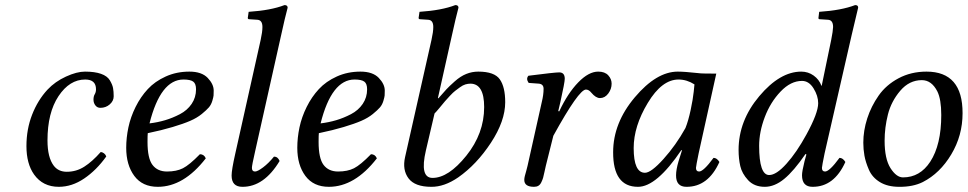

<svg xmlns="http://www.w3.org/2000/svg" viewBox="-20 -718 3770 748"><path d="M209 9.8Q147 9.8 112.8 -38.1Q83 -80.1 83 -148.9Q83 -214.4 105 -271Q127 -327.6 165 -368.7Q194.8 -400.4 237.1 -419.7Q279.3 -439 311 -439Q349.1 -439 373.5 -430.4Q397.9 -421.9 408 -405Q418 -388.2 420.4 -375Q422.9 -361.8 422.9 -342.8Q422.9 -324.7 407.5 -311.3Q392.1 -297.9 371.1 -297.9Q358.9 -297.9 351.6 -307.4Q344.2 -316.9 344.2 -329.8Q344.2 -342.8 349.1 -350.8Q354 -358.9 354 -370.1Q354 -408.2 312 -408.2Q251 -408.2 208 -343.5Q165 -278.8 165 -170.9Q165 -104 189.9 -71.8Q208 -48.8 240.2 -48.8Q277.3 -48.8 308.3 -68.6Q339.4 -88.4 372.1 -125.5Q378.9 -125.5 385.3 -120.6Q391.6 -115.7 394 -108.4Q355.5 -54.7 307.9 -22.5Q260.3 9.8 209 9.8Z M743.7 -370.1Q743.7 -392.1 732.7 -400.1Q721.7 -408.2 694.8 -408.2Q605.5 -408.2 562.5 -237.3Q594.7 -241.2 623.5 -249.8Q652.3 -258.3 680.9 -273.2Q709.5 -288.1 726.6 -313.2Q743.7 -338.4 743.7 -370.1ZM555.7 -199.2Q554.7 -191.4 554.7 -165Q554.7 -101.1 574.2 -75.4Q593.8 -49.8 630.6 -49.8Q667.5 -49.8 692.6 -62.5Q717.8 -75.2 758.8 -117.2Q774.9 -117.2 781.7 -101.1Q695.8 9.8 594.7 9.8Q534.7 9.8 503.2 -32.7Q471.7 -75.2 471.7 -142.1Q471.7 -181.2 480.2 -221.7Q488.8 -262.2 508.3 -301.5Q527.8 -340.8 555.7 -370.8Q583.5 -400.9 625.5 -419.9Q667.5 -439 717.8 -439Q765.6 -439 789.1 -414.6Q812.5 -390.1 812.5 -365.2Q812.5 -352.1 812 -345.9Q811.5 -339.8 807.1 -325Q802.7 -310.1 793.7 -299.6Q784.7 -289.1 766.1 -273.9Q747.6 -258.8 721.2 -247.3Q694.8 -235.8 652.3 -223.1Q609.9 -210.4 555.7 -199.2Z M1075.7 -583 973.6 -127Q961.4 -73.7 961.4 -64Q961.4 -49.8 973.6 -49.8Q983.4 -49.8 1004.9 -65.9Q1026.4 -82 1047.4 -107.9Q1062.5 -107.9 1069.3 -90.8Q1008.3 10.3 924.3 9.8Q882.3 9.8 882.3 -34.2Q882.3 -56.2 896.5 -119.1L995.6 -563Q1002.4 -593.8 1002.4 -612.8Q1002.4 -640.6 981.4 -641.1L950.7 -643.1Q945.8 -643.1 945.3 -647.9L948.7 -671.9Q1035.6 -677.7 1088.4 -698.2Q1100.6 -698.2 1100.6 -688Q1089.8 -647.9 1075.7 -583Z M1410.2 -370.1Q1410.2 -392.1 1399.2 -400.1Q1388.2 -408.2 1361.3 -408.2Q1272 -408.2 1229 -237.3Q1261.2 -241.2 1290 -249.8Q1318.8 -258.3 1347.4 -273.2Q1376 -288.1 1393.1 -313.2Q1410.2 -338.4 1410.2 -370.1ZM1222.2 -199.2Q1221.2 -191.4 1221.2 -165Q1221.2 -101.1 1240.7 -75.4Q1260.3 -49.8 1297.1 -49.8Q1334 -49.8 1359.1 -62.5Q1384.3 -75.2 1425.3 -117.2Q1441.4 -117.2 1448.2 -101.1Q1362.3 9.8 1261.2 9.8Q1201.2 9.8 1169.7 -32.7Q1138.2 -75.2 1138.2 -142.1Q1138.2 -181.2 1146.7 -221.7Q1155.3 -262.2 1174.8 -301.5Q1194.3 -340.8 1222.2 -370.8Q1250 -400.9 1292 -419.9Q1334 -439 1384.3 -439Q1432.1 -439 1455.6 -414.6Q1479 -390.1 1479 -365.2Q1479 -352.1 1478.5 -345.9Q1478 -339.8 1473.6 -325Q1469.2 -310.1 1460.2 -299.6Q1451.2 -289.1 1432.6 -273.9Q1414.1 -258.8 1387.7 -247.3Q1361.3 -235.8 1318.8 -223.1Q1276.4 -210.4 1222.2 -199.2Z M1741.2 -583 1686 -335.9 1688 -335Q1709 -358.9 1719 -369.9Q1729 -380.9 1751.5 -400.9Q1773.9 -420.9 1796.4 -429.9Q1818.8 -439 1843.3 -439Q1906.2 -439 1927.2 -408.9Q1948.2 -378.9 1948.2 -319.8Q1948.2 -246.6 1892.6 -161.9Q1836.9 -77.1 1765.1 -26.9Q1710.9 10.3 1660.2 9.8Q1596.2 9.8 1571.5 -23.2Q1546.9 -56.2 1558.1 -106L1661.1 -563Q1668 -593.8 1668 -612.8Q1668 -640.6 1647 -641.1L1616.2 -643.1Q1611.3 -643.1 1610.8 -647.9L1614.3 -671.9Q1701.2 -677.7 1753.9 -698.2Q1766.1 -698.2 1766.1 -688Q1755.4 -647.9 1741.2 -583ZM1866.2 -300.8Q1866.2 -391.6 1813 -392.1Q1803.2 -392.1 1793.2 -389.2Q1783.2 -386.2 1772.2 -378.2Q1761.2 -370.1 1753.2 -364Q1745.1 -357.9 1732.2 -344Q1719.2 -330.1 1713.6 -323.5Q1708 -316.9 1693.1 -298.8Q1678.2 -280.8 1672.9 -275.9L1639.2 -131.8Q1614.3 -24.9 1665 -24.9Q1727.1 -24.9 1796.6 -111.3Q1866.2 -197.8 1866.2 -300.8Z M2154.8 -285.2 2158.7 -284.2Q2191.9 -355 2232.7 -397Q2273.4 -439 2310.5 -439Q2336.4 -439 2349.6 -424.6Q2362.8 -410.2 2362.8 -392.1Q2362.8 -371.1 2349.6 -353.5Q2336.4 -335.9 2317.4 -335.9Q2301.3 -335.9 2283.7 -356.9Q2273.9 -369.1 2262.7 -369.1Q2234.9 -369.1 2135.7 -189L2106.4 -71.8Q2104.5 -64.5 2101.3 -48.8Q2098.1 -33.2 2095.9 -25.6Q2093.8 -18.1 2089.1 -8.3Q2084.5 1.5 2077.6 5.6Q2070.8 9.8 2060.5 9.8Q2022.5 9.8 2022.5 -17.1Q2022.5 -23.9 2024.7 -32.5Q2026.9 -41 2030.3 -52.7Q2033.7 -64.5 2035.2 -71.8L2090.8 -320.8Q2097.7 -348.6 2097.7 -372.1Q2097.7 -390.1 2079.6 -392.1L2039.6 -395Q2028.3 -411.1 2038.6 -422.9Q2140.6 -436 2158.7 -436Q2180.2 -436 2180.2 -411.1Q2180.2 -397 2163.1 -320.3Z M2700.7 -433.1Q2708.5 -431.2 2770.5 -431.2L2701.7 -120.1Q2691.9 -72.3 2691.4 -64Q2691.4 -49.8 2703.6 -49.8Q2720.7 -49.8 2759.8 -103Q2772.9 -103 2782.7 -86.9Q2738.8 10.3 2654.3 9.8Q2613.3 9.8 2613.8 -35.2Q2613.8 -57.1 2623.5 -89.8L2636.7 -131.8L2634.8 -133.8Q2537.6 10.3 2465.3 9.8Q2368.2 9.8 2368.7 -125Q2368.7 -238.8 2453.1 -338.9Q2537.6 -439 2620.6 -439Q2646.5 -439 2700.7 -433.1ZM2650.4 -219.2Q2661.6 -247.1 2670.7 -289.6Q2679.7 -332 2682.6 -360.4L2685.5 -389.2Q2655.8 -408.2 2623.5 -408.2Q2558.6 -408.2 2503.7 -317.1Q2448.7 -226.1 2448.7 -141.1Q2448.7 -44.9 2492.7 -44.9Q2516.6 -44.9 2564.9 -98.6Q2613.3 -152.3 2650.4 -219.2Z M3121.6 -193.8Q3167.5 -277.8 3167.5 -315.9Q3167.5 -344.7 3149.4 -373.8Q3131.3 -402.8 3104.5 -402.8Q3060.5 -402.8 3021 -361.3Q2981.4 -319.8 2959.5 -262Q2937.5 -204.1 2937.5 -149.9Q2937.5 -36.1 2976.6 -36.1Q3004.4 -36.1 3043.9 -80.1Q3083.5 -124 3121.6 -193.8ZM3121.6 -116.2 3118.2 -118.2Q3072.3 -51.3 3034.9 -20.8Q2997.6 9.8 2959.5 9.8Q2918.5 9.8 2894.5 -16.1Q2870.6 -42 2864 -71Q2857.4 -100.1 2857.4 -133.8Q2857.4 -247.6 2938 -343.3Q3018.6 -439 3101.6 -439Q3128.4 -439 3149.9 -423.6Q3171.4 -408.2 3180.2 -383.8H3181.2L3218.3 -563Q3225.1 -597.2 3225.6 -612.8Q3225.6 -640.6 3204.6 -641.1L3173.3 -643.1Q3168.5 -643.1 3168.5 -647.9L3171.4 -671.9Q3258.3 -677.7 3311.5 -698.2Q3323.7 -698.2 3323.2 -688Q3313.5 -647.9 3298.3 -583L3192.4 -120.1Q3182.6 -72.3 3182.1 -64Q3182.1 -49.8 3194.3 -49.8Q3211.4 -49.8 3250.5 -103Q3263.7 -103 3273.4 -86.9Q3229.5 10.3 3145.5 9.8Q3104.5 9.8 3104.5 -35.2Q3104.5 -50.3 3114.3 -89.8Z M3426.3 -169.9Q3426.3 -99.1 3449.2 -63Q3472.2 -26.9 3498 -26.9Q3564 -26.9 3604 -87.9Q3647 -153.8 3647 -270Q3647 -331.1 3631.8 -361.8Q3609.4 -405.8 3571.3 -405.8Q3522.5 -405.8 3487.3 -364.5Q3452.1 -323.2 3439.2 -272Q3426.3 -220.7 3426.3 -169.9ZM3343.3 -162.1Q3343.3 -209 3358.6 -256.6Q3374 -304.2 3403.1 -345.7Q3432.1 -387.2 3480.7 -413.1Q3529.3 -439 3589.4 -439Q3730.5 -439 3730 -276.9Q3730 -189.9 3686 -116.5Q3642.1 -43 3575.2 -8.8Q3537.1 10.3 3482.9 9.8Q3438 9.8 3408 -8.5Q3377.9 -26.9 3365 -56.9Q3352.1 -86.9 3347.7 -111.6Q3343.3 -136.2 3343.3 -162.1Z"/></svg>

Font: Linux Libertine
Style: Italic
Weight: 400
Italic angle: -12°
Designer: Philipp H. Poll
Foundry: Philipp H. Poll
Version: Version 5.1.6 ; ttfautohint (v0.9)